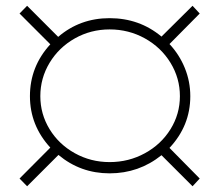

<svg xmlns="http://www.w3.org/2000/svg" viewBox="-20 -651 763 667"><path d="M47.9 -30.8 154.8 -138.2Q84 -215.3 84 -316.9Q84 -419.9 154.8 -497.1L47.9 -604L74.2 -630.9L182.1 -522.9Q257.8 -587.9 360.8 -587.9Q464.4 -587.9 541 -523.9L648.9 -630.9L673.8 -604L568.8 -498Q603 -461.4 622.1 -414.6Q641.1 -367.7 641.1 -316.9Q641.1 -214.4 568.8 -137.2L673.8 -30.8L648.9 -3.9L541 -111.8Q462.4 -48.8 360.8 -48.8Q259.8 -48.8 183.1 -112.8L74.2 -3.9ZM120.1 -316.9Q120.1 -254.9 152.3 -202.1Q184.6 -149.4 240 -118.7Q295.4 -87.9 360.8 -87.9Q427.2 -87.9 483.4 -118.7Q539.6 -149.4 572.3 -202.1Q605 -254.9 605 -316.9Q605 -379.4 572.3 -432.9Q539.6 -486.3 483.4 -517.6Q427.2 -548.8 360.8 -548.8Q295.4 -548.8 240 -517.6Q184.6 -486.3 152.3 -432.9Q120.1 -379.4 120.1 -316.9Z"/></svg>

Font: Trueno UltraLight
Style: Regular
Weight: 250
Designer: Julieta Ulanovsky
Foundry: Julieta Ulanovsky
Version: Version 3.001b | FøM Fix